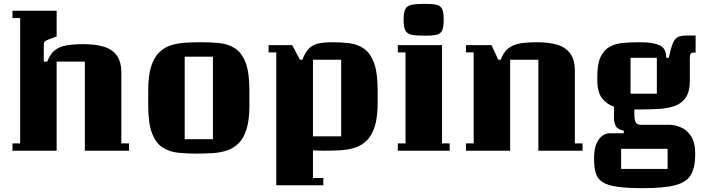

<svg xmlns="http://www.w3.org/2000/svg" viewBox="-20 -785 3683 1000"><path d="M652 0H422V-464H275V0H45V-38H85V-691H45V-729H275V-595L234 -580Q216 -573 212 -567.5Q208 -562 208 -550V-464H226Q241 -504 266 -523.5Q291 -543 328 -549Q365 -555 415 -555Q476 -555 520 -542Q564 -529 588 -496.5Q612 -464 612 -405V-38H652Z M1279 -314V-236Q1279 -161 1264.5 -113.5Q1250 -66 1223.5 -39.5Q1197 -13 1162.5 -1.5Q1128 10 1087 12.5Q1046 15 1002 15Q953 15 908 10.5Q863 6 827.5 -16.5Q792 -39 772 -90.5Q752 -142 752 -236V-314Q752 -389 766.5 -436.5Q781 -484 807.5 -510.5Q834 -537 868.5 -548.5Q903 -560 944 -562.5Q985 -565 1029 -565Q1079 -565 1123.5 -560.5Q1168 -556 1203.5 -533.5Q1239 -511 1259 -459.5Q1279 -408 1279 -314ZM1089 -60V-490H942V-60Z M1379 -550H1502L1542 -474H1555Q1570 -514 1590.5 -533.5Q1611 -553 1641 -559Q1671 -565 1712 -565Q1757 -565 1799 -560Q1841 -555 1874.5 -532.5Q1908 -510 1927.5 -458.5Q1947 -407 1947 -314V-251Q1947 -176 1932.5 -128.5Q1918 -81 1891.5 -54.5Q1865 -28 1830.5 -16.5Q1796 -5 1755 -2.5Q1714 0 1670 0Q1655 0 1640 -0.5Q1625 -1 1610 -2V142H1664V180H1419V-512H1379ZM1757 -75V-474H1610V-75Z M2193 -599Q2148 -599 2124 -604Q2100 -609 2091 -627Q2082 -645 2082 -682Q2082 -720 2091 -737.5Q2100 -755 2124 -760Q2148 -765 2193 -765Q2233 -765 2254 -760Q2275 -755 2283 -737.5Q2291 -720 2291 -682Q2291 -645 2283 -627Q2275 -609 2254 -604Q2233 -599 2193 -599ZM2322 0H2052V-38H2092V-512H2052V-550H2282V-38H2322Z M3014 0H2784V-474H2637V0H2407V-38H2447V-512H2407V-550H2540L2575 -474H2588Q2603 -514 2628 -533.5Q2653 -553 2690 -559Q2727 -565 2777 -565Q2838 -565 2882 -552Q2926 -539 2950 -506.5Q2974 -474 2974 -415V-38H3014Z M3074 41Q3074 -10 3087.5 -39Q3101 -68 3119.5 -79.5Q3138 -91 3154 -91H3229V-104Q3196 -111 3187 -129Q3178 -147 3178 -167V-229Q3140 -242 3115.5 -273.5Q3091 -305 3091 -366V-387Q3091 -454 3109 -490.5Q3127 -527 3158.5 -543Q3190 -559 3230.5 -562Q3271 -565 3316 -565Q3380 -565 3415 -549.5Q3450 -534 3450 -484H3463L3473 -525Q3484 -568 3499.5 -584Q3515 -600 3559 -600H3603V-511H3592Q3582 -511 3577.5 -505Q3573 -499 3573 -483V-366Q3573 -309 3552.5 -278Q3532 -247 3496.5 -234Q3461 -221 3415.5 -218Q3370 -215 3320 -215H3284V-191Q3284 -161 3291 -148Q3298 -135 3318 -135H3467Q3494 -135 3525.5 -122Q3557 -109 3579 -76Q3601 -43 3601 18Q3601 87 3578.5 125.5Q3556 164 3497 179.5Q3438 195 3330 195Q3245 195 3194 187.5Q3143 180 3117 162.5Q3091 145 3082.5 115.5Q3074 86 3074 41ZM3401 -297V-484H3264V-297ZM3457 -10H3215V95H3457Z"/></svg>

Font: Unlock
Style: Regular
Weight: 400
Designer: Eduardo Rodriguez Tunni
Foundry: Eduardo Rodriguez Tunni
Version: Version 1.003; ttfautohint (v1.8.4.7-5d5b);gftools[0.9.23]